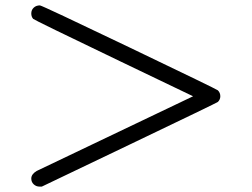

<svg xmlns="http://www.w3.org/2000/svg" viewBox="-20 -607 934 712"><path d="M127 85Q114 85 105 76.5Q96 68 96 55Q96 39 116 27Q119 25 696 -250Q575 -308 427 -379Q106 -533 103 -537Q96 -545 96 -557Q96 -570 105 -578.5Q114 -587 128 -587Q137 -586 460.5 -431Q784 -276 788 -272Q797 -263 797 -250Q797 -238 788 -229Q785 -226 459 -70L135 85Z"/></svg>

Font: KaTeX_Main
Style: Bold
Weight: 700
Version: Version 1.1; ttfautohint (v1.3)